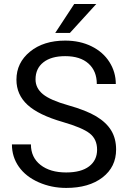

<svg xmlns="http://www.w3.org/2000/svg" viewBox="-20 -922 633 952"><path d="M292 -316.9Q171.4 -351.6 116.5 -402.1Q61.5 -452.6 61.5 -526.9Q61.5 -610.8 128.7 -665.8Q195.8 -720.7 303.2 -720.7Q376.5 -720.7 433.8 -692.4Q491.2 -664.1 522.7 -614.3Q554.2 -564.5 554.2 -505.4H460Q460 -569.8 418.9 -606.7Q377.9 -643.6 303.2 -643.6Q233.9 -643.6 195.1 -613Q156.2 -582.5 156.2 -528.3Q156.2 -484.9 193.1 -454.8Q230 -424.8 318.6 -399.9Q407.2 -375 457.3 -345Q507.3 -314.9 531.5 -274.9Q555.7 -234.9 555.7 -180.7Q555.7 -94.2 488.3 -42.2Q420.9 9.8 308.1 9.8Q234.9 9.8 171.4 -18.3Q107.9 -46.4 73.5 -95.2Q39.1 -144 39.1 -206.1H133.3Q133.3 -141.6 180.9 -104.2Q228.5 -66.9 308.1 -66.9Q382.3 -66.9 421.9 -97.2Q461.4 -127.4 461.4 -179.7Q461.4 -231.9 424.8 -260.5Q388.2 -289.1 292 -316.9ZM348.1 -902.3H457.5L326.7 -758.8H253.9Z"/></svg>

Font: APIMedia Roboto
Style: Regular
Weight: 400
Designer: Google
Version: Version 2.137; 2017